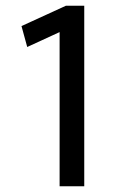

<svg xmlns="http://www.w3.org/2000/svg" viewBox="-20 -650 404 670"><path d="M210 -630H274V0H188V-538L75 -486L55 -559Z"/></svg>

Font: Mukta
Style: Regular
Weight: 400
Designer: Girish Dalvi and Yashodeep Gholap
Foundry: Ek Type
Version: Version 2.538;PS 1.001;hotconv 16.6.51;makeotf.lib2.5.65220;